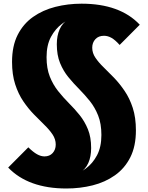

<svg xmlns="http://www.w3.org/2000/svg" viewBox="-20 -822 823 1068"><path d="M493 -556.5Q493 -527 510.8 -500.8Q528.5 -474.5 556.2 -447.8Q584 -421 614.8 -389Q645.5 -357 673.2 -316.2Q701 -275.5 718.5 -221.8Q736 -168 736 -97Q736 -8.5 704.8 53.2Q673.5 115 619.2 153.2Q565 191.5 495.5 209Q426 226.5 349 226.5L299 169Q335 169 377 156.2Q419 143.5 457.2 115.5Q495.5 87.5 519.8 41.5Q544 -4.5 544 -71Q544 -134 526 -179.2Q508 -224.5 479.8 -259.8Q451.5 -295 420 -326.8Q388.5 -358.5 360.2 -393Q332 -427.5 314 -471.5Q296 -515.5 296 -576Q296 -623.5 311.8 -659.2Q327.5 -695 363.2 -716.8Q399 -738.5 459 -744.5L434 -801.5Q540.5 -801.5 621.5 -772.2Q702.5 -743 757.5 -684.5L645.5 -572Q620.5 -600 600 -611.5Q579.5 -623 558.5 -623Q528 -623 510.5 -604Q493 -585 493 -556.5ZM290 -18Q290 -47.5 272.5 -73.8Q255 -100 227.2 -127Q199.5 -154 168.5 -185.8Q137.5 -217.5 109.8 -258.2Q82 -299 64.5 -353Q47 -407 47 -477.5Q47 -566 78.2 -627.8Q109.5 -689.5 163.8 -727.8Q218 -766 287.8 -783.8Q357.5 -801.5 434 -801.5L484 -743.5Q448.5 -743.5 406 -730.8Q363.5 -718 325.8 -690.2Q288 -662.5 263.5 -616.8Q239 -571 239 -504Q239 -441.5 257 -396.2Q275 -351 303.2 -315.5Q331.5 -280 363.2 -248.2Q395 -216.5 423 -181.8Q451 -147 469 -103Q487 -59 487 1.5Q487 49 471.2 84.8Q455.5 120.5 419.8 142.2Q384 164 324 170L349 226.5Q243.5 226.5 162.2 197.2Q81 168 25.5 110L137.5 -2.5Q164.5 24 186 36Q207.5 48 227.5 48Q256 48 273 29.2Q290 10.5 290 -18Z"/></svg>

Font: Hepta Slab ExtraBold
Style: Regular
Weight: 800
Designer: Michael LaGattuta
Foundry: Michael LaGattuta
Version: Version 1.102